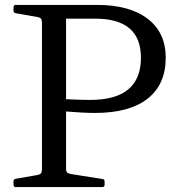

<svg xmlns="http://www.w3.org/2000/svg" viewBox="-20 -762 729 782"><path d="M151 0V-742H249V0ZM44 0Q35 0 35 -10V-23Q35 -33 45 -34L131 -49Q143 -51 147 -56.5Q151 -62 151 -74V-215H249V-76Q249 -64 253.5 -59.5Q258 -55 270 -53L397 -33Q406 -32 406 -22V-9Q406 0 396 0ZM35 -732Q35 -742 44 -742H249V-527H151V-668Q151 -680 147 -685.5Q143 -691 131 -693L45 -708Q35 -709 35 -719ZM249 -358Q272 -357 297 -356Q322 -355 347 -355Q451 -355 502.5 -398Q554 -441 554 -527Q554 -686 368 -686H249V-742H375Q508 -742 581.5 -685.5Q655 -629 655 -527Q655 -418 581 -360Q507 -302 367 -302Q342 -302 313 -303.5Q284 -305 249 -308Z"/></svg>

Font: Hahmlet
Style: Regular
Weight: 400
Designer: Minjoo Ham & Mark Frömberg
Foundry: hypertype
Version: Version 1.001; ttfautohint (v1.8.3)